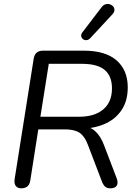

<svg xmlns="http://www.w3.org/2000/svg" viewBox="-20 -967 709 993"><path d="M89.8 6.9Q70.4 6.9 61.2 -5.9Q52 -18.7 55.9 -42L154.3 -663.8Q157.7 -684.7 169.8 -694.8Q181.9 -705 202.3 -705H412.3Q526.1 -705 583.4 -654.3Q640.7 -603.7 640.7 -515.3Q640.7 -443.6 607.3 -395.5Q573.9 -347.3 515.7 -323.6Q457.6 -299.9 383.8 -301.4V-314.3H400.3Q443.6 -314.3 471.7 -289.1Q499.8 -264 517.3 -218L582.3 -48Q589.1 -31 587.7 -18.6Q586.2 -6.2 576.8 0.4Q567.3 6.9 550.4 6.9Q534 6.9 524 -1.5Q514.1 -10 506.8 -28.9L434.3 -218.7Q418.1 -262.1 391.9 -280Q365.7 -297.9 315.6 -297.9H178.1L136.8 -34.3Q133.9 -13.9 122.3 -3.5Q110.7 6.9 89.8 6.9ZM188.9 -363.2H389.1Q469.3 -363.2 514.2 -401.3Q559.1 -439.5 559.1 -510.1Q559.1 -573.2 521.8 -605Q484.5 -636.9 403.3 -636.9H232.3ZM446.7 -769.4Q437.4 -760.1 427.2 -759.4Q416.9 -758.6 409.4 -764.4Q401.8 -770.3 400.1 -779.8Q398.3 -789.3 405.7 -799.1L505 -929.1Q514.3 -941.8 526.3 -945Q538.3 -948.2 548.5 -944.8Q558.8 -941.3 565.4 -933.6Q572 -925.8 571.8 -914.8Q571.6 -903.8 560.8 -892.5Z"/></svg>

Font: Nunito ExtraLight
Style: Italic
Weight: 200
Italic angle: -9°
Designer: Vernon Adams
Foundry: Vernon Adams
Version: Version 3.602